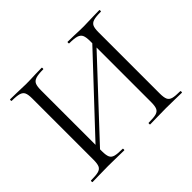

<svg xmlns="http://www.w3.org/2000/svg" viewBox="-140 -826 1027 1027"><g transform="rotate(-45 373.5 -312.5)"><path d="M148 -88 588 -557 604 -542 165 -72ZM35 -12Q73 -12 91.5 -17Q110 -22 116.5 -36.5Q123 -51 123 -81V-544Q123 -574 116.5 -588Q110 -602 92 -607.5Q74 -613 36 -613Q34 -613 34 -619Q34 -625 36 -625L87 -624Q129 -622 154 -622Q183 -622 227 -624L275 -625Q277 -625 277 -619Q277 -613 275 -613Q237 -613 218.5 -607Q200 -601 193.5 -586.5Q187 -572 187 -542V-81Q187 -51 193.5 -36.5Q200 -22 218 -17Q236 -12 275 -12Q277 -12 277 -6Q277 0 275 0Q244 0 226 -1L154 -2L85 -1Q67 0 35 0Q33 0 33 -6Q33 -12 35 -12ZM471 -12Q510 -12 528 -17Q546 -22 552.5 -36.5Q559 -51 559 -81V-542Q559 -572 552.5 -586.5Q546 -601 528 -607Q510 -613 471 -613Q469 -613 469 -619Q469 -625 471 -625L520 -624Q562 -622 592 -622Q617 -622 661 -624L711 -625Q713 -625 713 -619Q713 -613 711 -613Q673 -613 655 -607.5Q637 -602 630.5 -588Q624 -574 624 -544V-81Q624 -51 630.5 -36.5Q637 -22 655 -17Q673 -12 711 -12Q713 -12 713 -6Q713 0 711 0Q679 0 661 -1L592 -2L520 -1Q502 0 471 0Q469 0 469 -6Q469 -12 471 -12Z"/></g></svg>

Font: Cormorant SC
Style: Regular
Weight: 400
Designer: Christian Thalmann (Catharsis Fonts)
Foundry: Catharsis Fonts
Version: Version 4.000